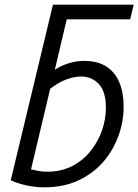

<svg xmlns="http://www.w3.org/2000/svg" viewBox="-20 -791 593 823"><path d="M169 12Q148 12 123.5 9Q99 6 74 -1Q49 -8 26 -18L207 -771H553L538 -708H266L215 -492Q244 -511 276.5 -520.5Q309 -530 341 -530Q398 -530 435.5 -506Q473 -482 491.5 -438Q510 -394 510 -334Q510 -270 487.5 -208Q465 -146 422 -96.5Q379 -47 315.5 -17.5Q252 12 169 12ZM181 -55Q243 -55 290 -79.5Q337 -104 369 -144.5Q401 -185 417.5 -233Q434 -281 434 -329Q434 -398 404 -430.5Q374 -463 327 -463Q297 -463 262 -449.5Q227 -436 195 -410L113 -65Q130 -61 146.5 -58Q163 -55 181 -55Z"/></svg>

Font: Ubuntu Sans
Style: Italic
Weight: 400
Italic angle: -13.5°
Designer: Dalton Maag Ltd
Foundry: Dalton Maag Ltd
Version: Version 1.006